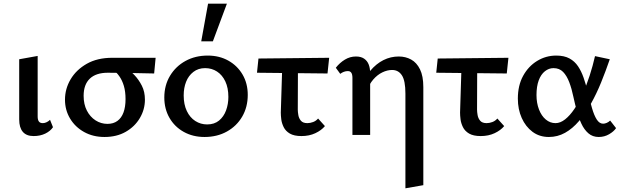

<svg xmlns="http://www.w3.org/2000/svg" viewBox="-20 -731 3358 1040"><path d="M162 6Q123 6 103.5 -17Q84 -40 84 -84V-410L184 -428V-100Q184 -82 190.5 -73Q197 -64 212 -64Q222 -64 232.5 -69Q243 -74 251 -82L267 -42Q253 -21 225.5 -7.5Q198 6 162 6Z M546 11Q484 11 435.5 -16Q387 -43 359.5 -89Q332 -135 332 -191Q332 -250 362.5 -301.5Q393 -353 450 -385.5Q507 -418 588 -418H823L815 -333Q753 -334 693.5 -335.5Q634 -337 564 -337Q500 -337 466.5 -305Q433 -273 433 -212Q433 -166 450.5 -132Q468 -98 497.5 -79Q527 -60 562 -60Q594 -60 616 -76Q638 -92 649 -122Q660 -152 660 -194Q660 -235 651 -265.5Q642 -296 626 -318.5Q610 -341 588 -357L663 -366Q685 -349 708.5 -324Q732 -299 748.5 -266.5Q765 -234 765 -191Q765 -138 737.5 -91.5Q710 -45 661 -17Q612 11 546 11Z M1088 11Q1025 11 975.5 -16.5Q926 -44 898 -92.5Q870 -141 870 -203Q870 -269 901 -320.5Q932 -372 985 -401Q1038 -430 1105 -430Q1168 -430 1217 -402.5Q1266 -375 1294 -327Q1322 -279 1322 -217Q1322 -151 1292 -99.5Q1262 -48 1209 -18.5Q1156 11 1088 11ZM1102 -57Q1141 -57 1166.5 -78Q1192 -99 1204.5 -133Q1217 -167 1217 -206Q1217 -255 1200.5 -290Q1184 -325 1155.5 -343.5Q1127 -362 1091 -362Q1054 -362 1027.5 -341.5Q1001 -321 988 -288Q975 -255 975 -214Q975 -165 992 -129.5Q1009 -94 1038 -75.5Q1067 -57 1102 -57ZM1070 -507 1107 -711H1209L1133 -507Z M1372 -337 1380 -414 1763 -418 1754 -333ZM1501 -121 1510 -410H1594L1593 -137Q1593 -125 1596 -107.5Q1599 -90 1610 -77Q1621 -64 1645 -64Q1660 -64 1676 -70Q1692 -76 1703 -89L1740 -48Q1721 -25 1688 -9.5Q1655 6 1613 6Q1573 6 1550 -7.5Q1527 -21 1516.5 -42.5Q1506 -64 1503.5 -85Q1501 -106 1501 -121Z M2176 289V-224Q2176 -294 2157 -323Q2138 -352 2104 -352Q2078 -352 2051 -339Q2024 -326 2001.5 -300Q1979 -274 1966 -234L1926 -251Q1953 -309 1985.5 -347.5Q2018 -386 2057 -405.5Q2096 -425 2140 -425Q2177 -425 2207 -408.5Q2237 -392 2255 -355.5Q2273 -319 2273 -259V272ZM1889 0V-310Q1889 -319 1887 -327.5Q1885 -336 1879.5 -341Q1874 -346 1865 -346Q1853 -346 1842.5 -342Q1832 -338 1823 -331L1799 -364Q1820 -391 1848 -408Q1876 -425 1908 -425Q1935 -425 1952 -413.5Q1969 -402 1977 -382Q1985 -362 1985 -334V0Z M2343 -337 2351 -414 2734 -418 2725 -333ZM2472 -121 2481 -410H2565L2564 -137Q2564 -125 2567 -107.5Q2570 -90 2581 -77Q2592 -64 2616 -64Q2631 -64 2647 -70Q2663 -76 2674 -89L2711 -48Q2692 -25 2659 -9.5Q2626 6 2584 6Q2544 6 2521 -7.5Q2498 -21 2487.5 -42.5Q2477 -64 2474.5 -85Q2472 -106 2472 -121Z M2953 11Q2902 11 2864.5 -17Q2827 -45 2806 -92Q2785 -139 2785 -197Q2785 -268 2813.5 -320Q2842 -372 2889.5 -401Q2937 -430 2993 -430Q3036 -430 3064.5 -414.5Q3093 -399 3111 -372Q3129 -345 3141 -310.5Q3153 -276 3162 -239Q3175 -186 3186.5 -146Q3198 -106 3212.5 -83.5Q3227 -61 3247 -61Q3256 -61 3266.5 -65.5Q3277 -70 3285 -78L3317 -37Q3305 -19 3279.5 -4Q3254 11 3223 11Q3190 11 3167 -9Q3144 -29 3129 -61.5Q3114 -94 3104 -131.5Q3094 -169 3086 -206Q3077 -250 3063.5 -285.5Q3050 -321 3030 -341.5Q3010 -362 2978 -362Q2953 -362 2931.5 -345Q2910 -328 2898 -295.5Q2886 -263 2886 -216Q2886 -173 2899.5 -138Q2913 -103 2936.5 -83.5Q2960 -64 2989 -64Q3015 -64 3041 -84.5Q3067 -105 3091 -140.5Q3115 -176 3136 -222.5Q3157 -269 3174 -321.5Q3191 -374 3203 -427L3283 -410Q3261 -346 3236 -284.5Q3211 -223 3181 -169.5Q3151 -116 3116 -75Q3081 -34 3040.5 -11.5Q3000 11 2953 11Z"/></svg>

Font: Ysabeau SemiBold
Style: Regular
Weight: 600
Designer: Christian Thalmann (Catharsis Fonts)
Version: Version 2.000;gftools[0.9.27.dev2+g8671c4b]